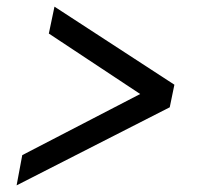

<svg xmlns="http://www.w3.org/2000/svg" viewBox="-20 -558 601 578"><path d="M30 0 47 -91 402 -275 127 -457 144 -538 505 -303 491 -235Z"/></svg>

Font: Plus Jakarta Display Light
Style: Italic
Weight: 300
Italic angle: -12°
Designer: Gumpita Rahayu
Foundry: Tokotype Studio
Version: Version 1.000;hotconv 1.0.109;makeotfexe 2.5.65596